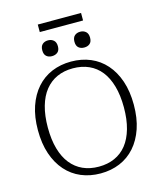

<svg xmlns="http://www.w3.org/2000/svg" viewBox="-145 -1115 1030 1234"><g transform="rotate(-15 370.0 -497.5)"><path d="M370 17Q300 17 241.5 -7.5Q183 -32 140.5 -80Q98 -128 74.5 -197Q51 -266 51 -355Q51 -444 74.5 -513Q98 -582 140.5 -630Q183 -678 241.5 -702.5Q300 -727 370 -727Q440 -727 498.5 -702.5Q557 -678 599.5 -630Q642 -582 665.5 -513Q689 -444 689 -355Q689 -266 665.5 -197Q642 -128 599.5 -80Q557 -32 498.5 -7.5Q440 17 370 17ZM370 -28Q429 -28 476 -49Q523 -70 555.5 -111Q588 -152 605.5 -213.5Q623 -275 623 -355Q623 -435 605.5 -496.5Q588 -558 555.5 -599Q523 -640 476 -661Q429 -682 370 -682Q311 -682 264.5 -661Q218 -640 185 -599Q152 -558 134.5 -496.5Q117 -435 117 -355Q117 -275 134.5 -213.5Q152 -152 185 -111Q218 -70 264.5 -49Q311 -28 370 -28ZM315 -844Q315 -817 300 -804.5Q285 -792 262 -792Q240 -792 225.5 -804.5Q211 -817 211 -844Q211 -871 225.5 -884Q240 -897 263 -897Q285 -897 300 -884Q315 -871 315 -844ZM529 -844Q529 -817 514.5 -804.5Q500 -792 477 -792Q454 -792 439.5 -804.5Q425 -817 425 -844Q425 -871 439.5 -884Q454 -897 477 -897Q499 -897 514 -884Q529 -871 529 -844ZM226 -1012H514V-962H226Z"/></g></svg>

Font: Roboto Serif SemiCondensed ExtraLight
Style: Regular
Weight: 250
Width: 4
Designer: Greg Gazdowicz
Foundry: Commercial Type
Version: Version 1.007